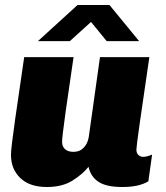

<svg xmlns="http://www.w3.org/2000/svg" viewBox="-20 -740 667 770"><path d="M229 -171Q229 -152 241 -141.5Q253 -131 275 -131Q300 -131 316 -148Q332 -165 336 -191L381 -511H579Q527 -161 527 -140Q527 -126 535 -118.5Q543 -111 554 -111Q569 -111 590 -120L575 -13Q538 10 471 10Q407 10 375.5 -10.5Q344 -31 335 -71Q312 -42 271 -16Q230 10 168 10Q99 10 61.5 -26Q24 -62 24 -119Q24 -144 40.5 -260Q57 -376 77 -511H275Q257 -391 243 -290.5Q229 -190 229 -171ZM538 -575H408L345 -652L260 -575H132L291 -720H419Z"/></svg>

Font: Chivo Black Italic
Style: Regular
Weight: 900
Italic angle: -8.05°
Designer: Hector Gatti
Foundry: Omnibus-Type
Version: Version 1.007